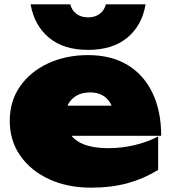

<svg xmlns="http://www.w3.org/2000/svg" viewBox="-20 -847 790 885"><path d="M399 18Q292 18 207.5 -20.5Q123 -59 74 -128.5Q25 -198 25 -290Q25 -381 72.5 -449Q120 -517 202 -555Q284 -593 386 -593Q493 -593 568 -547.5Q643 -502 683 -418.5Q723 -335 723 -221H233V-360H575L507 -313Q503 -348 488.5 -372Q474 -396 451 -408.5Q428 -421 396 -421Q359 -421 333.5 -406.5Q308 -392 294.5 -367Q281 -342 281 -311Q281 -263 302.5 -230.5Q324 -198 368 -181Q412 -164 479 -164Q541 -164 600 -178Q659 -192 709 -218V-64Q645 -24 569.5 -3Q494 18 399 18ZM121 -827H304Q311 -799 332.5 -783Q354 -767 386 -767Q418 -767 439.5 -783Q461 -799 468 -827H651Q635 -730 567 -673.5Q499 -617 386 -617Q273 -617 205.5 -673.5Q138 -730 121 -827Z"/></svg>

Font: Unbounded Black
Style: Regular
Weight: 900
Designer: Luke Prowse, Jean-Baptiste Morizot, Fátima Lázaro, Florian Runge
Foundry: NaN
Version: Version 1.701;gftools[0.9.28.dev5+ged2979d]